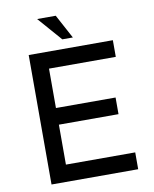

<svg xmlns="http://www.w3.org/2000/svg" viewBox="-97 -983 847 1056"><g transform="rotate(-10 326.5 -455.0)"><path d="M574 -723V-630H201V-410H534V-317H201V-94H588V0H104V-723ZM288 -910 360 -776H301L184 -910Z"/></g></svg>

Font: Josefin Sans
Style: Regular
Weight: 400
Designer: Santiago Orozco
Foundry: Typemade
Version: Version 2.000